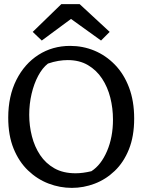

<svg xmlns="http://www.w3.org/2000/svg" viewBox="-20 -893 692 933"><path d="M329 20Q271 20 216 -1Q161 -22 116.5 -64.5Q72 -107 46 -171Q20 -235 20 -321Q20 -426 59.5 -504.5Q99 -583 167 -626.5Q235 -670 321 -670Q383 -670 438.5 -647Q494 -624 538 -579Q582 -534 607 -468Q632 -402 632 -317Q632 -231 606.5 -167.5Q581 -104 537.5 -62.5Q494 -21 440 -0.5Q386 20 329 20ZM347 -51Q365 -51 384 -53.5Q403 -56 424 -61Q471 -91 500 -158.5Q529 -226 529 -312Q529 -367 516 -418.5Q503 -470 476 -511Q449 -552 407.5 -576.5Q366 -601 309 -601Q287 -601 263 -597Q239 -593 213 -584Q186 -563 165.5 -524.5Q145 -486 133.5 -437Q122 -388 122 -335Q122 -282 135 -231Q148 -180 175 -139.5Q202 -99 244.5 -75Q287 -51 347 -51ZM183 -696 139 -738 278 -873H367L513 -738L471 -696L325 -801Z"/></svg>

Font: Eczar
Style: Regular
Weight: 400
Designer: Vaibhav Singh
Foundry: Rosetta Type Foundry
Version: Version 2.000